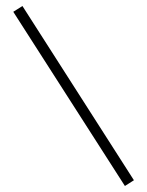

<svg xmlns="http://www.w3.org/2000/svg" viewBox="-20 -558 486 635"><path d="M54.2 -538.1 422.9 38.1 393.1 57.1 23.9 -519Z"/></svg>

Font: RawengulkPcs
Style: Regular
Weight: 400
Version: Version 0.92